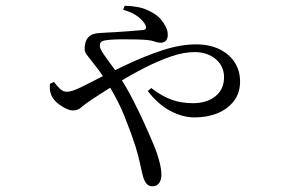

<svg xmlns="http://www.w3.org/2000/svg" viewBox="-20 -591 1040 679"><path d="M518.8 67.9Q507.4 67.9 499.9 60.3Q492.3 52.7 486.6 36Q482.6 21.9 476.4 -7.5Q470.2 -36.9 459.3 -72.9Q445.2 -117.2 421.3 -177.3Q397.4 -237.4 359.9 -296.8Q342.8 -324.5 330.3 -341.5Q317.7 -358.4 306.5 -372.1Q295.3 -386.7 285.7 -399Q276.2 -411.2 280.7 -433Q283.6 -449.5 291.4 -458.1Q299.1 -466.7 309.3 -470.2Q319.5 -473.7 330.2 -474Q340.8 -474.3 349.7 -475.3Q392.4 -477.3 431.2 -480.3Q470 -483.3 485.5 -484.8Q501.5 -486.4 494.1 -502.8Q487.8 -516.1 468.8 -531.4Q449.8 -546.7 415.5 -556.5L421 -570.6Q470.7 -569.6 502.3 -555.1Q533.8 -540.6 548.1 -523.3Q559.7 -509.7 566.5 -496Q573.3 -482.3 573.3 -467.7Q573.3 -454 566.6 -446.9Q559.9 -439.9 548.1 -439.9Q538.2 -439.9 526.6 -444.1Q515.1 -448.3 500.7 -449.5Q486.8 -450.9 462.6 -451.5Q438.4 -452 412.2 -452Q386.1 -452 364.1 -449.9Q347.6 -448.5 340.3 -444.7Q333.1 -440.9 333.1 -428.5Q333.1 -419.5 344.7 -402Q356.4 -384.5 371.9 -364Q387.5 -343.5 399.5 -325Q427.1 -283 449.9 -238.5Q472.7 -194 491.4 -152.6Q510.1 -111.2 524.1 -77.7Q535.5 -50.9 543.1 -22Q550.8 6.9 550.8 27.1Q550.8 45.5 542.5 56.7Q534.2 67.9 518.8 67.9ZM668.3 -175.8Q625.5 -175.8 582.2 -198.8Q538.8 -221.7 502.7 -269.1L514.9 -279.6Q552 -251.2 586 -238.7Q620.1 -226.1 662.4 -226.1Q711.2 -226.1 741.7 -250.5Q772.3 -274.9 772.3 -317.8Q772.3 -357.5 742.6 -382.2Q712.8 -406.8 668.7 -406.8Q630 -406.8 585.2 -391.5Q540.3 -376.1 492.4 -351.7Q444.4 -327.3 397 -298Q349.5 -268.6 305.5 -239.6Q279.6 -222.4 267.3 -211.4Q255 -200.4 238.2 -200.4Q222.1 -200.4 199.6 -214.5Q177.1 -228.6 166.7 -244.6Q160.4 -254.3 157.8 -265.7Q155.2 -277.1 156.5 -294.3L170.8 -301.3Q180.2 -288.5 191.5 -277.5Q202.8 -266.6 215.8 -266.6Q228.6 -266.6 246.2 -273.6Q263.7 -280.7 282.9 -290.7Q354.5 -327.8 423.2 -360.3Q491.9 -392.8 555.3 -413.5Q618.6 -434.1 672.9 -434.1Q720.5 -434.1 755.7 -417.1Q791 -400 810 -370.4Q829 -340.7 829 -302.9Q829 -262.5 807.5 -234.2Q785.9 -205.8 749.9 -190.8Q713.8 -175.8 668.3 -175.8Z"/></svg>

Font: Noto Serif SC ExtraLight
Style: Regular
Weight: 200
Designer: Ryoko NISHIZUKA 西塚涼子 (kana & ideographs); Frank Grießhammer (Latin, Greek & Cyrillic); Wenlong ZHANG 张文龙 (bopomofo); San
Foundry: Adobe
Version: Version 2.002-H1;hotconv 1.1.0;makeotfexe 2.6.0